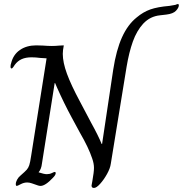

<svg xmlns="http://www.w3.org/2000/svg" viewBox="-20 -918 903 948"><path d="M432 -2Q432 -4 436 -24Q444 -69 444 -89Q444 -111 435 -136Q418 -188 374 -264L335 -336Q295 -410 261 -487L252 -508H250L187 -110Q184 -83 171 -68V-67Q198 -58 211 -58Q225 -58 236 -63.5Q247 -69 250 -69Q255 -69 255 -63Q255 -54 242 -41Q204 0 180 0Q171 0 151 -8Q148 -9 136.5 -13Q125 -17 114 -17Q98 -17 82 -8.5Q66 0 63 0Q58 0 58 -9Q58 -19 64.5 -31Q71 -43 81 -51Q104 -71 112 -80Q120 -89 124.5 -102.5Q129 -116 134 -150L210 -630L178 -632Q157 -635 136 -635Q107 -635 87 -626Q67 -617 53 -598Q51 -595 46 -587.5Q41 -580 37 -580Q32 -580 32 -589Q32 -599 35 -606Q45 -648 78 -671Q111 -694 159 -694L192 -693Q218 -691 236 -691Q254 -691 274 -693L295 -694Q290 -669 290 -652Q290 -610 310.5 -554Q331 -498 374 -418L430 -312Q465 -249 482 -207H484L539 -574Q554 -671 582.5 -734Q611 -797 655 -832Q687 -859 722.5 -871.5Q758 -884 817 -889Q827 -890 846 -894Q855 -898 858 -898Q863 -898 863 -892Q863 -880 849 -865Q835 -850 801 -846Q795 -845 770.5 -842.5Q746 -840 725.5 -830Q705 -820 687 -801Q655 -766 636 -713Q617 -660 605 -588L527 -109Q524 -87 508.5 -59Q493 -31 474.5 -10.5Q456 10 444 10Q432 10 432 -2Z"/></svg>

Font: Charm
Style: Regular
Weight: 400
Designer: Katatrad Aksorn Co.,Ltd.
Foundry: Cadson Demak Co.,Ltd.
Version: Version 1.001